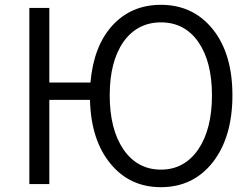

<svg xmlns="http://www.w3.org/2000/svg" viewBox="-20 -765 1045 798"><path d="M804 -144Q861 -228 861 -369Q861 -509 804 -591Q747 -672 649 -672Q551 -672 493 -591Q436 -509 436 -369Q436 -228 493 -144Q551 -60 649 -60Q746 -60 804 -144ZM439 -85Q358 -183 354 -350H185V0H102V-732H185V-422H356Q369 -573 447 -659Q526 -745 649 -745Q782 -745 864 -644Q946 -542 946 -369Q946 -195 864 -90Q782 13 649 13Q519 13 439 -85Z"/></svg>

Font: Source Han Sans CN Normal
Style: Regular
Weight: 350
Designer: Ryoko NISHIZUKA 西塚涼子 (kana, bopomofo & ideographs); Paul D. Hunt (Latin, Greek & Cyrillic); Sandoll Communications 산돌커뮤니
Foundry: Adobe
Version: Version 2.004;hotconv 1.0.118;makeotfexe 2.5.65603